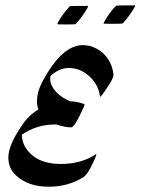

<svg xmlns="http://www.w3.org/2000/svg" viewBox="-20 -688 525 717"><path d="M161.6 9.3Q85.9 9.3 40.5 -32.2Q11.2 -58.1 11.2 -100.1Q11.2 -145.5 60.1 -216.8Q84.5 -255.9 123.5 -279.3Q118.2 -292 118.2 -310.1Q118.2 -345.2 138.7 -383.8Q211.4 -519.5 289.1 -519.5Q301.3 -519.5 314.5 -516.6Q352.5 -505.9 376 -477.5Q399.4 -449.2 403.8 -409.7V-408.7Q403.8 -395.5 382.3 -363.8Q378.4 -358.9 376 -355Q375 -352.5 364.7 -338.4Q356.4 -327.1 354.5 -327.1Q353.5 -327.1 353.5 -328.1Q347.7 -369.1 318.8 -398.4Q282.7 -434.1 237.3 -434.1Q205.1 -434.1 175.8 -410.6L169.9 -405.3Q167.5 -403.8 167.5 -392.6Q167.5 -386.2 168.9 -379.9Q182.6 -335.4 242.2 -309.6Q270 -309.1 295.9 -298.8Q295.9 -292.5 277.3 -255.4Q256.3 -213.4 246.1 -212.4Q221.2 -212.4 191.4 -223.1H184.1Q117.7 -223.1 61.5 -185.1Q61.5 -164.6 71.8 -143.1Q109.4 -75.7 208 -75.7Q283.2 -75.7 338.9 -112.3H339.4Q339.8 -112.3 339.8 -111.8Q339.8 -108.4 333.5 -93.3Q327.6 -80.1 326.7 -79.1Q324.2 -74.7 321.8 -68.8Q306.6 -37.6 293.5 -27.8Q236.3 9.3 161.6 9.3ZM226.6 -596.7Q193.8 -596.7 193.8 -597.7Q193.8 -598.6 195.6 -602.8Q197.3 -606.9 198.7 -608.4Q213.4 -633.8 233.9 -657.2Q233.9 -657.7 234.9 -658.4Q235.8 -659.2 237.3 -661.1Q238.8 -663.1 240.7 -664.6Q242.7 -666 308.6 -666Q309.1 -666 309.1 -665Q309.1 -664.1 307.4 -659.9Q305.7 -655.8 304.2 -654.3Q289.6 -628.9 269 -605.5Q269 -605 268.1 -604Q267.1 -603 265.6 -601.3Q264.2 -599.6 262.2 -598.1Q260.3 -596.7 226.6 -596.7ZM393.6 -599.1Q366.7 -599.1 366.7 -599.6Q366.7 -601.1 368.2 -604.5L371.6 -610.8Q386.2 -636.2 406.7 -659.7L407.7 -660.6Q408.7 -661.6 410.2 -663.6Q411.6 -665.5 413.6 -666.7Q415.5 -668 484.4 -668Q484.9 -668 484.9 -667.5Q484.9 -666.5 483.2 -662.4Q481.4 -658.2 480 -656.7Q465.3 -631.3 444.8 -607.9Q444.8 -607.4 443.8 -606.4Q442.9 -605.5 441.4 -603.8Q439.9 -602.1 438 -600.6Q436 -599.1 393.6 -599.1Z"/></svg>

Font: Terrible Cursive
Style: Regular
Weight: 400
Designer: GGBotNet
Foundry: GGBotNet
Version: 1.00